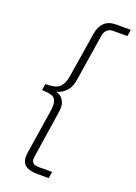

<svg xmlns="http://www.w3.org/2000/svg" viewBox="-165 -770 718 1015"><g transform="rotate(20 193.5 -262.5)"><path d="M185 180Q149 180 128 170.5Q107 161 99.5 142Q92 123 96 95L136 -162Q142 -203 130 -222.5Q118 -242 75 -244L55 -245L60 -281L82 -282Q125 -284 143 -304Q161 -324 168 -364L209 -620Q216 -661 239.5 -683Q263 -705 305 -705H387L381 -668H303Q281 -668 268 -656.5Q255 -645 251 -622L210 -361Q205 -325 188.5 -303Q172 -281 151 -271Q130 -261 110 -261V-265Q130 -265 147.5 -255Q165 -245 174.5 -223.5Q184 -202 178 -165L138 97Q134 119 142.5 131Q151 143 174 143H253L247 180Z"/></g></svg>

Font: Nunito Sans 12pt ExtraLight
Style: Italic
Weight: 200
Italic angle: -9°
Designer: Vernon Adams
Foundry: Vernon Adams
Version: Version 3.101;gftools[0.9.27]